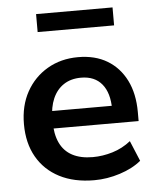

<svg xmlns="http://www.w3.org/2000/svg" viewBox="-51 -734 644 788"><g transform="rotate(-5 271.0 -340.0)"><path d="M306 10Q223 10 163 -21Q103 -52 70.5 -109Q38 -166 38 -244Q38 -320 69.5 -377Q101 -434 156.5 -466.5Q212 -499 283 -499Q353 -499 403 -469Q453 -439 480.5 -384Q508 -329 508 -253V-216H139V-288H420L404 -273Q404 -341 374 -377.5Q344 -414 288 -414Q246 -414 216.5 -394.5Q187 -375 171.5 -339.5Q156 -304 156 -255V-248Q156 -193 173 -157Q190 -121 224 -103Q258 -85 308 -85Q349 -85 390 -97.5Q431 -110 465 -137L500 -53Q465 -24 412 -7Q359 10 306 10ZM127 -616V-690H442V-616Z"/></g></svg>

Font: NunitoSans3
Style: Bold
Weight: 700
Designer: Vernon Adams
Foundry: Vernon Adams
Version: Version 3.101;gftools[0.9.27]